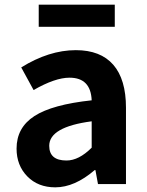

<svg xmlns="http://www.w3.org/2000/svg" viewBox="-20 -789 631 823"><path d="M217 14Q143 14 97 -33Q51 -80 51 -152Q51 -242 127.5 -291.5Q204 -341 373 -359Q369 -456 278 -456Q216 -456 124 -403L71 -500Q190 -574 305 -574Q411 -574 465.5 -511.5Q520 -449 520 -327V0H400L389 -60H386Q300 14 217 14ZM265 -101Q318 -101 373 -156V-269Q191 -245 191 -164Q191 -101 265 -101ZM146 -674V-769H472V-674Z"/></svg>

Font: Noto Sans Korean Bold
Style: Bold
Weight: 700
Designer: Ryoko NISHIZUKA  (kana & ideographs); Paul D. Hunt (Latin, Greek & Cyrillic); Wenlong ZHANG  (bopomofo); Sandoll Communi
Foundry: Adobe Systems Incorporated
Version: Version 1.000;PS 1;hotconv 1.0.78;makeotf.lib2.5.61930